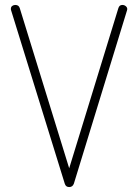

<svg xmlns="http://www.w3.org/2000/svg" viewBox="-20 -751 559 777"><path d="M260 -70 459 -718Q463 -731 475 -731Q483 -731 489 -726Q495 -721 495 -714Q495 -712 494.5 -711.5Q494 -711 494 -709L279 -8Q274 6 260 6Q246 6 242 -8L25 -709Q24 -711 24 -715Q24 -723 29.5 -727Q35 -731 42 -731Q56 -731 60 -718Z"/></svg>

Font: AkaAcidDosis
Style: ExtraLight
Weight: 250
Designer: Edgar Tolentino, Pablo Impallari, Igino Marini, Aka-Acid
Foundry: Edgar Tolentino, Pablo Impallari, Igino Marini, Aka-Acid
Version: Version 1.007